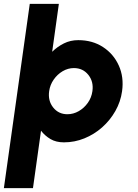

<svg xmlns="http://www.w3.org/2000/svg" viewBox="-66 -720 714 990"><path d="M-46 250 87.5 -700H237.5L203 -453Q230 -479.5 263.5 -496.2Q297 -513 337.5 -513Q410.5 -513 465 -477.5Q519.5 -442 546.5 -382.2Q573.5 -322.5 563.5 -250Q556 -195.5 528.8 -147.5Q501.5 -99.5 460.5 -63.2Q419.5 -27 369 -6.5Q318.5 14 263.5 14Q223 14 194.2 -3Q165.5 -20 145.5 -46L104 250ZM281.5 -131Q312.5 -131 340.2 -147Q368 -163 387 -190Q406 -217 410.5 -250Q417.5 -299 389.5 -334Q361.5 -369 315 -369Q284.5 -369 257 -352.8Q229.5 -336.5 210.8 -309.5Q192 -282.5 187.5 -250Q180.5 -200.5 208.2 -165.8Q236 -131 281.5 -131Z"/></svg>

Font: Urbanist Black
Style: Italic
Weight: 900
Italic angle: -8°
Designer: Corey Hu
Foundry: Corey Hu
Version: Version 1.330; ttfautohint (v1.8.4.7-5d5b)